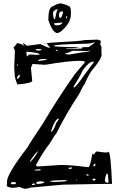

<svg xmlns="http://www.w3.org/2000/svg" viewBox="-20 -1115 709 1149"><path d="M258.8 -856.4Q300.8 -861.3 313.5 -861.3Q465.8 -869.1 486.3 -875L561.5 -877.9Q584 -875 584 -865.2Q580.1 -858.4 580.1 -846.7Q586.9 -838.9 586.9 -835V-793.9L588.9 -792Q588.9 -761.7 528.3 -691.4Q506.8 -660.2 486.3 -611.3Q479.5 -606.4 452.1 -549.8Q377.9 -438.5 315.4 -313.5Q310.5 -312.5 279.3 -258.8Q241.2 -210.9 195.3 -127.9V-126Q197.3 -119.1 210.9 -119.1H213.9L342.8 -127.9Q405.3 -127.9 507.8 -114.3Q519.5 -114.3 533.2 -197.3L541 -188.5Q547.9 -203.1 559.6 -209Q631.8 -196.3 628.9 -208Q642.6 -206.1 650.4 -14.6Q617.2 -15.6 354.5 -9.8L161.1 7.8Q145.5 14.6 125 14.6L96.7 3.9L63.5 8.8H60.5Q24.4 8.8 19.5 -5.9L22.5 -12.7L21.5 -28.3Q23.4 -76.2 147.5 -237.3Q150.4 -247.1 234.4 -372.1Q330.1 -533.2 425.8 -668Q438.5 -685.5 486.3 -739.3L487.3 -746.1Q481.4 -751 459 -751H455.1Q390.6 -751 252 -727.5H245.1L174.8 -732.4L165 -709L172.9 -631.8Q172.9 -617.2 84 -609.4Q67.4 -648.4 67.4 -674.8L65.4 -705.1V-723.6L69.3 -811.5L60.5 -832Q65.4 -832 81.1 -855.5Q86.9 -861.3 128.9 -839.8Q118.2 -849.6 118.2 -853.5V-855.5L120.1 -857.4L141.6 -840.8Q196.3 -848.6 234.4 -853.5Q229.5 -852.5 224.6 -850.6V-846.7H231.4Q279.3 -823.2 279.3 -831.1L277.3 -833ZM301.8 -840.8Q301.8 -834 429.7 -833L461.9 -827.1Q475.6 -833 486.3 -833H509.8L545.9 -858.4V-862.3Q521.5 -853.5 495.1 -853.5Q301.8 -849.6 301.8 -840.8ZM420.9 -590.8Q433.6 -590.8 486.3 -668.9L542 -743.2V-746.1H537.1Q512.7 -746.1 475.6 -695.3Q460 -659.2 420.9 -597.7ZM506.8 -809.6 416 -811.5Q391.6 -799.8 368.2 -793.9V-792L388.7 -789.1H397.5L466.8 -800.8Q502 -803.7 518.6 -809.6V-812.5H516.6ZM137.7 -805.7 140.6 -777.3H142.6Q151.4 -788.1 158.2 -789.1L193.4 -787.1H215.8V-791Q215.8 -798.8 138.7 -805.7ZM284.2 -327.1V-326.2Q298.8 -326.2 316.4 -378.9Q332 -398.4 332 -404.3V-406.2Q310.5 -406.2 284.2 -327.1ZM607.4 -34.2Q611.3 -21.5 623 -21.5Q629.9 -21.5 629.9 -25.4L625 -75.2H621.1Q613.3 -75.2 607.4 -34.2ZM281.2 -32.2V-28.3L301.8 -26.4H309.6Q356.4 -26.4 379.9 -32.2V-35.2L371.1 -37.1H370.1Q312.5 -37.1 281.2 -32.2ZM197.3 -21.5V-18.6L200.2 -14.6H204.1Q240.2 -14.6 245.1 -25.4Q245.1 -28.3 222.7 -30.3Q197.3 -27.3 197.3 -21.5ZM159.2 -146.5V-144.5Q186.5 -169.9 206.1 -206.1V-210Q184.6 -190.4 161.1 -153.3ZM377 -824.2 375 -823.2V-821.3H469.7L472.7 -824.2L443.4 -826.2ZM210.9 -756.8V-750H212.9L258.8 -756.8V-757.8L254.9 -761.7H234.4Q223.6 -761.7 210.9 -756.8ZM44.9 -18.6V-16.6L48.8 -12.7H70.3L76.2 -18.6V-19.5L70.3 -25.4H60.5Q46.9 -25.4 44.9 -18.6ZM194.3 -817.4V-814.5L210.9 -812.5Q228.5 -813.5 228.5 -817.4V-819.3L219.7 -821.3H197.3ZM81.1 -648.4 83 -643.6H85.9Q94.7 -648.4 99.6 -661.1L97.7 -666H92.8Q86.9 -664.1 81.1 -648.4ZM186.5 -94.7H220.7L224.6 -98.6L220.7 -101.6H212.9Q186.5 -101.6 186.5 -94.7ZM532.2 -39.1 535.2 -35.2H542Q550.8 -35.2 552.7 -40L547.9 -45.9H539.1ZM390.6 -107.4Q390.6 -103.5 395.5 -103.5Q412.1 -105.5 412.1 -110.4L411.1 -112.3H395.5ZM539.1 -127.9V-122.1L542 -119.1H543.9Q550.8 -122.1 550.8 -130.9V-134.8H545.9ZM171.9 -11.7V-7.8H185.5L190.4 -12.7L186.5 -16.6H176.8ZM496.1 -71.3V-69.3Q496.1 -64.5 507.8 -62.5L509.8 -64.5V-67.4L506.8 -71.3ZM313.5 -816.4V-814.5Q315.4 -809.6 324.2 -809.6V-812.5L320.3 -816.4ZM257.8 -856.4Q249 -855.5 235.4 -853.5Q248 -857.4 258.8 -857.4ZM81.1 -729.5V-725.6L84 -722.7H87.9V-725.6L84 -729.5ZM436.5 -39.1V-35.2H441.4V-39.1ZM340.8 -1094.7Q381.8 -1087.9 399.4 -1073.2Q404.3 -1061.5 404.3 -1048.8V-1030.3Q404.3 -974.6 340.8 -923.8L324.2 -917Q295.9 -917 269.5 -994.1V-1001Q269.5 -1059.6 288.1 -1073.2Q326.2 -1094.7 340.8 -1094.7ZM296.9 -1035.2Q300.8 -999 306.6 -999Q310.5 -1001 319.3 -1046.9L324.2 -1055.7V-1060.5H322.3Q296.9 -1051.8 296.9 -1035.2ZM333 -1026.4V-1023.4Q333 -1009.8 339.8 -1007.8H340.8Q348.6 -1007.8 356.4 -1037.1V-1043.9L353.5 -1046.9H349.6Q334 -1046.9 333 -1026.4ZM374 -1007.8 375 -1005.9H380.9L381.8 -1014.6V-1018.6H380.9Q377 -1018.6 374 -1007.8ZM303.7 -975.6Q303.7 -966.8 312.5 -963.9H327.1Q342.8 -963.9 354.5 -978.5V-980.5Z"/></svg>

Font: Love Ya Like A Sister
Style: Regular
Weight: 400
Designer: Kimberly Geswein
Foundry: Kimberly Geswein
Version: Version 1.002 2007